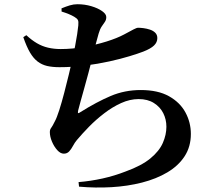

<svg xmlns="http://www.w3.org/2000/svg" viewBox="-20 -818 1040 891"><path d="M102.2 -654.7Q126.6 -632 151.1 -617.6Q175.6 -603.2 203 -596.8Q230.3 -590.4 261.8 -590.4Q315.2 -590.4 370.6 -600.3Q426 -610.2 474.9 -625.5Q523.7 -640.9 555.5 -657.9Q585.5 -674.1 599.8 -681.6Q614.2 -689.2 620.9 -689.2Q631.5 -689.2 646.3 -687.3Q661 -685.4 675.7 -680.6Q690.5 -675.8 700.3 -666.2Q710.1 -656.6 710.1 -641.1Q710.1 -621.6 694.7 -606.8Q679.4 -592 645.1 -578.6Q621.5 -569.5 580.8 -557.1Q540.2 -544.7 487.7 -533.1Q435.2 -521.5 375.9 -513.8Q316.6 -506.2 255.9 -506.2Q223.5 -506.2 198.9 -511.8Q174.4 -517.5 154.8 -532.3Q135.2 -547.2 119.2 -574.3Q103.3 -601.5 88.1 -645.5ZM265.8 -764.4 265.5 -779.2Q286.4 -787.8 303.9 -793.1Q321.5 -798.4 339.1 -798.4Q373.2 -798.4 403.8 -789.3Q434.4 -780.2 453.8 -766.5Q473.2 -752.8 473.2 -738.9Q473.2 -725.8 466.7 -716.5Q460.3 -707.2 452.1 -695.3Q443.9 -683.4 437.7 -662.1Q431 -640.1 423.5 -610.5Q416 -580.9 407.2 -544.2Q399.4 -514.1 390.2 -478.8Q380.9 -443.6 371.2 -409.4Q361.5 -375.2 354.1 -348.1Q346.7 -320.9 342.6 -305.1Q340.5 -295.6 342.5 -293.5Q344.5 -291.3 353.3 -297.8Q428.6 -345 493.7 -372.6Q558.9 -400.2 633.1 -400.2Q713.1 -400.2 764.3 -371.4Q815.6 -342.6 840.6 -296.2Q865.7 -249.8 865.7 -196.5Q865.7 -137.2 836.7 -92.8Q807.8 -48.4 756.6 -18.1Q705.5 12.2 639 29.2Q572.5 46.2 497.6 50.6Q422.7 54.9 346.8 48.2L344.5 27.1Q401.3 22.4 456.2 10.2Q511.1 -2 562.6 -22.1Q636.5 -48.8 677.7 -82.7Q719 -116.7 735.6 -154.7Q752.2 -192.6 752.2 -229.8Q752.2 -263.9 737.6 -292.9Q723 -321.8 694.1 -340Q665.3 -358.2 623.3 -358.2Q582.8 -358.2 542.1 -339.7Q501.5 -321.3 463.4 -292Q425.2 -262.7 393 -229.8Q360.9 -196.9 336.5 -167.8Q326.9 -156.5 318.9 -141.4Q310.9 -126.3 301.2 -115.6Q291.5 -104.9 276.2 -104.9Q260.4 -104.9 245.6 -121.4Q230.8 -137.9 221.1 -161Q211.3 -184.1 211.3 -205.1Q211.3 -216.7 217.2 -224.2Q223.1 -231.8 233.8 -253.5Q243.5 -270.9 255 -306.9Q266.5 -342.9 277.9 -386.8Q289.3 -430.7 299.5 -472.6Q309.6 -514.6 316.3 -544.7Q323.3 -575.9 328.7 -605.2Q334.2 -634.5 338.1 -659.2Q342 -683.9 343.4 -700.2Q345.2 -718.4 341.2 -725.5Q337.3 -732.7 324.6 -740.1Q313.3 -746.8 299.4 -752.5Q285.5 -758.3 265.8 -764.4Z"/></svg>

Font: Noto Serif KR
Style: Regular
Weight: 200
Designer: Ryoko NISHIZUKA 西塚涼子 (kana & ideographs); Frank Grießhammer (Latin, Greek & Cyrillic); Wenlong ZHANG 张文龙 (bopomofo); San
Foundry: Adobe
Version: Version 2.001;hotconv 1.1.0;makeotfexe 2.6.0